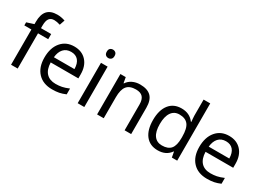

<svg xmlns="http://www.w3.org/2000/svg" viewBox="-23 -1481 3008 2207"><g transform="rotate(30 1481.5 -377.5)"><path d="M332 -467.8H196.8V0H108.9V-467.8H15.1V-508.8L108.9 -539.1V-569.8Q108.9 -667.5 151.6 -716.3Q194.3 -765.1 283.2 -765.1Q334.5 -765.1 387.2 -747.1L363.8 -678.2Q318.4 -692.9 284.2 -692.9Q239.7 -692.9 218.3 -663.6Q196.8 -634.3 196.8 -570.8V-536.1H332Z M657.2 9.8Q536.6 9.8 468 -63.2Q399.4 -136.2 399.4 -264.2Q399.4 -393.1 463.4 -469.5Q527.3 -545.9 636.2 -545.9Q737.3 -545.9 797.4 -480.7Q857.4 -415.5 857.4 -304.2V-251H490.2Q492.7 -159.7 536.6 -112.3Q580.6 -64.9 661.1 -64.9Q704.1 -64.9 742.7 -72.5Q781.2 -80.1 833 -102.1V-24.9Q788.6 -5.9 749.5 2Q710.4 9.8 657.2 9.8ZM635.3 -474.1Q572.3 -474.1 535.6 -433.6Q499 -393.1 492.2 -320.8H765.1Q764.2 -396 730.5 -435.1Q696.8 -474.1 635.3 -474.1Z M1081.1 0H993.2V-536.1H1081.1ZM986.3 -681.2Q986.3 -710.4 1001.2 -723.6Q1016.1 -736.8 1038.1 -736.8Q1058.6 -736.8 1074 -723.6Q1089.4 -710.4 1089.4 -681.2Q1089.4 -652.3 1074 -638.7Q1058.6 -625 1038.1 -625Q1016.1 -625 1001.2 -638.7Q986.3 -652.3 986.3 -681.2Z M1616.2 0V-342.8Q1616.2 -408.2 1587.2 -440.2Q1558.1 -472.2 1496.1 -472.2Q1413.6 -472.2 1376.2 -426.5Q1338.9 -380.9 1338.9 -277.8V0H1251V-536.1H1321.8L1335 -462.9H1339.8Q1364.7 -502.4 1409.7 -524.2Q1454.6 -545.9 1508.8 -545.9Q1607.4 -545.9 1655.3 -498Q1703.1 -450.2 1703.1 -349.1V0Z M2059.1 9.8Q1954.6 9.8 1897 -62.5Q1839.4 -134.8 1839.4 -267.1Q1839.4 -398.4 1897.2 -472.2Q1955.1 -545.9 2060.1 -545.9Q2168 -545.9 2226.1 -466.8H2232.4Q2231 -476.6 2228.5 -506.1Q2226.1 -535.6 2226.1 -545.9V-759.8H2314V0H2243.2L2230 -71.8H2226.1Q2169.9 9.8 2059.1 9.8ZM2073.2 -63Q2153.3 -63 2190.2 -106.7Q2227.1 -150.4 2227.1 -250V-266.1Q2227.1 -377.9 2189.7 -425.5Q2152.3 -473.1 2072.3 -473.1Q2004.4 -473.1 1967.3 -419.2Q1930.2 -365.2 1930.2 -265.1Q1930.2 -165.5 1967 -114.3Q2003.9 -63 2073.2 -63Z M2712.4 9.8Q2591.8 9.8 2523.2 -63.2Q2454.6 -136.2 2454.6 -264.2Q2454.6 -393.1 2518.6 -469.5Q2582.5 -545.9 2691.4 -545.9Q2792.5 -545.9 2852.5 -480.7Q2912.6 -415.5 2912.6 -304.2V-251H2545.4Q2547.9 -159.7 2591.8 -112.3Q2635.7 -64.9 2716.3 -64.9Q2759.3 -64.9 2797.9 -72.5Q2836.4 -80.1 2888.2 -102.1V-24.9Q2843.8 -5.9 2804.7 2Q2765.6 9.8 2712.4 9.8ZM2690.4 -474.1Q2627.4 -474.1 2590.8 -433.6Q2554.2 -393.1 2547.4 -320.8H2820.3Q2819.3 -396 2785.6 -435.1Q2752 -474.1 2690.4 -474.1Z"/></g></svg>

Font: Noto Sans Malayalam
Style: Regular
Weight: 400
Designer: Monotype Design team
Foundry: Monotype Imaging Inc.
Version: Version 1.02